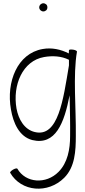

<svg xmlns="http://www.w3.org/2000/svg" viewBox="-20 -845 523 1175"><path d="M270 -800C270 -807 268 -813 263 -818C258 -822 252 -825 245 -825C239 -825 232 -822 228 -818C223 -813 220 -807 220 -800C220 -793 223 -787 228 -782C232 -778 239 -775 245 -775C252 -775 258 -778 263 -782C268 -787 270 -793 270 -800ZM402 -538C402 -535 401 -528 401 -518C352 -543 297 -555 241 -545C86 -518 17 -343 47 -175C61 -92 98 -9 177 12C320 47 373 -92 406 -262C408 -174 410 -81 409 -12C409 68 394 151 338 207C262 284 137 276 86 187C83 184 72 186 60 193C48 200 40 209 42 212C110 330 274 342 373 243C439 177 444 79 444 -13C446 -185 426 -385 451 -529C452 -533 442 -539 428 -541C414 -543 403 -542 402 -538ZM193 -37C129 -52 93 -115 81 -181C56 -324 118 -473 250 -496C302 -505 356 -502 402 -479C402 -468 402 -457 402 -445C367 -236 337 -2 193 -37Z"/></svg>

Font: Nupuram Condensed Thin
Style: Regular
Weight: 100
Width: 3
Designer: Santhosh Thottingal (santhosh.thottingal@gmail.com)
Foundry: SMC
Version: Version 1.000